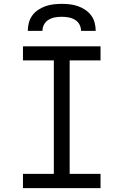

<svg xmlns="http://www.w3.org/2000/svg" viewBox="-20 -975 640 995"><path d="M99 0V-74H259V-662H99V-735H501V-662H341V-74H501V0ZM124 -815Q124 -836 129.5 -857Q135 -878 147.5 -895Q160 -912 178 -924Q196 -936 216 -943Q236 -950 257.5 -952.5Q279 -955 300 -955Q321 -955 342.5 -952.5Q364 -950 384 -943Q404 -936 422 -924Q440 -912 452.5 -895Q465 -878 470.5 -857Q476 -836 476 -815H400Q400 -833 391.5 -848.5Q383 -864 367.5 -873Q352 -882 334.5 -885Q317 -888 300 -888Q283 -888 265.5 -885Q248 -882 232.5 -873Q217 -864 208.5 -848.5Q200 -833 200 -815Z"/></svg>

Font: Iosevka Extended
Style: Regular
Weight: 400
Width: 7
Monospace: yes
Designer: Belleve Invis
Foundry: Belleve Invis
Version: Version 32.5.0; ttfautohint (v1.8.4)